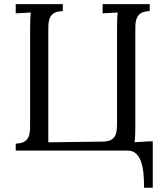

<svg xmlns="http://www.w3.org/2000/svg" viewBox="-20 -720 782 918"><path d="M710.4 177.7H668.9Q668.9 140.6 665.8 108.2Q662.6 75.7 653.8 51.5Q645 27.3 629.6 13.7Q614.3 0 589.4 0H55.2V-33.2Q83 -34.2 97.4 -43.5Q111.8 -52.7 117.7 -68.8Q123.5 -85 123.8 -107.2Q124 -129.4 124 -156.2V-581.1Q124 -634.3 127 -660.2L55.2 -656.2V-700.2H280.3V-667Q252 -666 237.5 -656.7Q223.1 -647.5 217.3 -631.3Q211.4 -615.2 211.2 -593Q210.9 -570.8 210.9 -544.4V-39.6L475.1 -43Q495.6 -43.9 508.3 -50Q521 -56.2 527.8 -66.4Q534.7 -76.7 536.9 -91.1Q539.1 -105.5 539.6 -123V-581.1Q539.6 -608.4 540.3 -627.9Q541 -647.5 543 -660.2L470.7 -656.2V-700.2H695.8V-667Q667.5 -666 653.3 -656.7Q639.2 -647.5 633.3 -631.3Q627.4 -615.2 627.2 -593Q627 -570.8 627 -544.4V-112.3Q627 -91.8 626.2 -73.5Q625.5 -55.2 623.5 -40L695.8 -44.4H710.4Z"/></svg>

Font: Lora
Style: Regular
Weight: 400
Designer: Olga Karpushina, Alexei Vanyashin
Foundry: Cyreal (www.cyreal.org, a@cyreal.org)
Version: Version 1.014